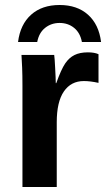

<svg xmlns="http://www.w3.org/2000/svg" viewBox="-20 -748 429 768"><path d="M207 -259.3V0H69.8V-404.3Q69.8 -447.8 68.6 -476.8Q67.4 -505.9 65.9 -528.3H196.8Q197.8 -523.9 198.7 -508.8Q199.7 -493.7 200.7 -474.9Q201.7 -456.1 202.4 -439.5Q203.1 -422.9 203.1 -415.5H205.1Q224.6 -470.2 240.7 -494.1Q256.3 -517.1 277.8 -527.8Q299.3 -538.6 331.5 -538.6Q357.9 -538.6 374 -531.2V-416.5Q341.3 -423.8 315.4 -423.8Q264.2 -423.8 235.6 -382.3Q207 -340.8 207 -259.3ZM218.3 -728Q288.6 -728 332 -689.2Q375.5 -650.4 384.3 -580.1H307.6Q300.8 -616.7 276.4 -636.5Q252 -656.2 218.3 -656.2Q185.1 -656.2 160.4 -636.5Q135.7 -616.7 128.9 -580.1H52.2Q61 -650.4 104.5 -689.2Q147.9 -728 218.3 -728Z"/></svg>

Font: Arimo
Style: Bold
Weight: 700
Designer: Steve Matteson
Foundry: Monotype Imaging Inc.
Version: Version 1.33